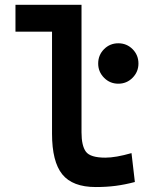

<svg xmlns="http://www.w3.org/2000/svg" viewBox="-20 -752 626 782"><path d="M370.1 9.8Q275.4 9.8 233.6 -42Q191.9 -93.8 191.9 -207.5V-623H43V-732.4H312V-212.4Q312 -158.7 329.8 -134.3Q347.7 -109.9 409.2 -109.9Q451.2 -109.9 515.6 -128.4L529.3 -10.7Q488.8 0 451.2 4.9Q413.6 9.8 370.1 9.8ZM461.9 -411.1Q427.7 -411.1 403.8 -435.3Q379.9 -459.5 379.9 -493.2Q379.9 -527.8 403.8 -551.8Q427.7 -575.7 461.9 -575.7Q496.1 -575.7 520 -551.8Q543.9 -527.8 543.9 -493.2Q543.9 -459.5 520 -435.3Q496.1 -411.1 461.9 -411.1Z"/></svg>

Font: Cascadia Code SemiBold
Style: Regular
Weight: 600
Monospace: yes
Designer: Aaron Bell
Foundry: Saja Typeworks
Version: Version 2404.023; ttfautohint (v1.8.4)